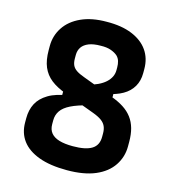

<svg xmlns="http://www.w3.org/2000/svg" viewBox="-108 -801 815 902"><g transform="rotate(15 300.0 -350.0)"><path d="M300 -711Q373 -712 424 -691Q475 -670 501.5 -632Q528 -594 528 -542V-522Q528 -485 511.5 -456.5Q495 -428 463.5 -410Q432 -392 388 -384L418 -404V-345L286 -401Q345 -416 374 -442.5Q403 -469 403 -503V-517Q403 -533 399 -546.5Q395 -560 385 -570Q373 -581 352.5 -588.5Q332 -596 302 -595Q267 -595 244.5 -586Q222 -577 211 -561Q200 -545 200 -523V-506Q200 -486 206 -473Q212 -460 226 -450.5Q240 -441 265 -432L412 -377Q448 -364 473.5 -347.5Q499 -331 515.5 -309Q532 -287 540 -258.5Q548 -230 548 -193V-171Q548 -120 520 -78Q492 -36 437 -12.5Q382 11 299 11Q217 11 162 -9.5Q107 -30 79.5 -67Q52 -104 52 -155V-176Q52 -216 68 -247Q84 -278 120.5 -300Q157 -322 217 -330L187 -315V-366L320 -310Q268 -297 236.5 -281.5Q205 -266 191 -245.5Q177 -225 177 -199V-180Q177 -154 190.5 -137.5Q204 -121 230.5 -113Q257 -105 297 -105Q359 -105 389 -123.5Q419 -142 419 -183V-200Q419 -220 412.5 -234.5Q406 -249 391 -260Q376 -271 349 -281L203 -335Q156 -352 127.5 -374.5Q99 -397 85 -430Q71 -463 71 -512V-532Q71 -582 98 -623Q125 -664 176.5 -687.5Q228 -711 300 -711Z"/></g></svg>

Font: RecMonoLinear Nerd Font Mono
Style: Bold
Weight: 700
Monospace: yes
Version: Version 1.085; ttfautohint (v1.8.4.7-5d5b);Nerd Fonts 3.2.1